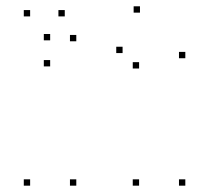

<svg xmlns="http://www.w3.org/2000/svg" viewBox="-20 -576 660 606"><path d="M564.9 10V-10H544.9V10ZM564.9 -392.2V-412.2H544.9V-392.2ZM421.8 -536.1V-556.1H401.8V-536.1ZM138.3 -448.7V-468.7H118.3V-448.7ZM138.3 -366.4V-386.4H118.3V-366.4ZM366.9 -408.5V-428.5H346.9V-408.5ZM419 -359.8V-379.8H399V-359.8ZM419 10V-10H399V10ZM220.8 10V-10H200.8V10ZM220.8 -445.7V-465.7H200.8V-445.7ZM184.4 -524.2V-544.2H164.4V-524.2ZM75.1 -524.2V-544.2H55.1V-524.2ZM75.1 10V-10H55.1V10Z"/></svg>

Font: Monaspace Krypton Dots Var
Style: Regular
Weight: 400
Designer: Riley Cran and the Lettermatic Team
Version: Version 1.100 (Monaspace Krypton Dots)